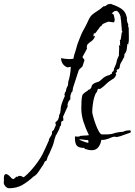

<svg xmlns="http://www.w3.org/2000/svg" viewBox="-232 -810 715 1020"><path d="M-184 190Q-195 190 -205 178Q-215 166 -211 150Q-213 124 -207 118Q-201 112 -191.5 117.5Q-182 123 -175 132Q-173 135 -167.5 139Q-162 143 -158 140L-144 128L-138 130V128Q-136 127 -133.5 125.5Q-131 124 -129 124Q-120 124 -108 131Q-107 131 -107 131.5Q-107 132 -106 132Q-89 119 -68.5 96.5Q-48 74 -30.5 49Q-13 24 -5 7Q0 -4 9.5 -23.5Q19 -43 29 -67H27Q30 -75 34 -80.5Q38 -86 41 -92L44 -98V-110Q46 -113 48.5 -115.5Q51 -118 54 -120Q57 -127 59.5 -133.5Q62 -140 65 -146Q64 -151 62.5 -155.5Q61 -160 65 -163Q70 -165 70.5 -168Q71 -171 73 -169L75 -172Q78 -177 79 -182Q80 -187 82 -191Q80 -196 83 -199Q86 -202 84 -203L88 -211Q88 -217 90 -225Q90 -243 97.5 -263.5Q105 -284 113 -301L110 -306Q112 -319 118 -325Q120 -343 129 -356Q129 -374 135 -390Q137 -398 140 -414Q143 -430 144 -455L126 -452Q113 -457 103.5 -468Q94 -479 92 -501Q104 -499 114.5 -497.5Q125 -496 137 -496Q142 -496 147 -496.5Q152 -497 158 -498Q160 -506 161 -512Q162 -518 163 -521Q168 -534 171.5 -547.5Q175 -561 179 -574Q184 -588 189 -600.5Q194 -613 199 -625Q203 -635 208 -644.5Q213 -654 219 -664Q224 -674 229 -683.5Q234 -693 238 -703Q247 -723 259 -733Q271 -743 286 -752Q301 -761 317 -776Q328 -776 335 -783Q343 -790 354 -788Q356 -790 356 -790Q359 -790 362 -787Q388 -779 410.5 -765Q433 -751 440 -724Q442 -717 442.5 -714.5Q443 -712 442 -705Q443 -693 450 -678L448 -675L452 -659V-642Q452 -635 452.5 -621.5Q453 -608 452.5 -596Q452 -584 449 -579L452 -574L445 -577Q443 -558 441 -546Q439 -534 428 -520Q431 -514 426 -511L430 -508L426 -505Q419 -490 411.5 -478Q404 -466 404 -452Q400 -442 396 -442Q392 -442 388 -439Q387 -438 388.5 -433.5Q390 -429 389 -428L382 -422V-420Q387 -417 384 -410Q378 -397 373 -394Q370 -391 365 -389Q340 -373 330.5 -362.5Q321 -352 301 -338Q299 -337 295 -338Q291 -339 289 -337Q286 -335 285 -329Q284 -323 282 -321Q274 -312 268.5 -292.5Q263 -273 260.5 -251Q258 -229 258 -214Q258 -209 263 -190.5Q268 -172 276 -150Q284 -128 293 -112Q302 -96 310 -96H335Q341 -96 347 -96.5Q353 -97 359 -98Q370 -100 380 -104Q401 -109 422 -110Q429 -114 439 -116Q444 -117 448.5 -117Q453 -117 457 -118L463 -115L462 -106Q455 -104 439.5 -98Q424 -92 408.5 -87Q393 -82 385 -82L381 -83Q380 -83 380 -84H379Q371 -84 363 -81Q359 -79 354.5 -77.5Q350 -76 346 -74Q338 -71 327.5 -68.5Q317 -66 306 -67Q304 -47 291.5 -29.5Q279 -12 256 -12Q251 -12 246.5 -12.5Q242 -13 237 -14Q232 -16 227 -17Q222 -18 217 -19L218 -24Q187 -24 176.5 -35.5Q166 -47 166 -79Q166 -82 167 -83V-86Q172 -85 175 -84.5Q178 -84 180 -84Q190 -84 194 -88Q200 -89 206 -89Q212 -89 218 -90Q223 -90 229 -90.5Q235 -91 240 -92V-93Q223 -127 211.5 -163Q200 -199 200 -233Q200 -256 201 -273.5Q202 -291 205 -302Q207 -310 218 -318Q229 -326 233 -328Q239 -335 240.5 -334Q242 -333 248 -338Q253 -343 254.5 -350Q256 -357 259 -360Q268 -369 281.5 -372.5Q295 -376 301 -382Q318 -399 330 -404.5Q342 -410 348 -411Q354 -412 354 -415L362 -418Q363 -421 362 -423Q364 -427 369.5 -432Q375 -437 373 -444Q377 -455 381.5 -463.5Q386 -472 387 -480Q389 -491 392.5 -499Q396 -507 400 -516Q399 -523 400.5 -540Q402 -557 400 -570L407 -567Q408 -566 406.5 -569.5Q405 -573 406 -578Q405 -583 405.5 -586.5Q406 -590 406 -592L405 -594Q405 -595 404.5 -597Q404 -599 408 -599L409 -598L415 -638L418 -639L419 -638L416 -647Q413 -651 415 -655L411 -702Q411 -706 410 -707Q409 -708 409 -712Q409 -715 409 -718.5Q409 -722 407 -726Q402 -744 388 -753Q384 -752 381 -751.5Q378 -751 376 -751L365 -742L361 -739Q366 -738 372 -732L376 -714Q378 -707 377 -701.5Q376 -696 374 -691L344 -695Q336 -692 328 -689Q320 -686 313 -682Q310 -676 306 -672L301 -669V-670Q297 -664 293 -658Q289 -652 284 -648L285 -647L271 -630L270 -636Q266 -632 266 -631L264 -617L265 -616L267 -619H271L272 -615Q265 -599 254 -591.5Q243 -584 235 -576.5Q227 -569 230 -551L206 -507L217 -491L206 -457L187 -439L156 -344Q155 -340 154.5 -334Q154 -328 152 -323Q150 -322 148 -320L142 -302Q141 -292 142 -283Q136 -277 131 -269L127 -256Q126 -253 128 -246L103 -190L105 -171Q98 -165 95 -164.5Q92 -164 93 -153L91 -142Q90 -141 89 -140Q88 -139 86 -138Q85 -135 85 -131Q85 -130 84.5 -129.5Q84 -129 84 -128Q83 -125 79.5 -117.5Q76 -110 74 -107Q71 -103 69.5 -98.5Q68 -94 65 -92Q64 -88 62 -82.5Q60 -77 58 -71Q54 -55 52 -47.5Q50 -40 47 -33Q44 -26 37 -10Q32 4 22 22L15 43Q14 44 11.5 45Q9 46 7 47L-4 68V69H-5Q-15 84 -23 96Q-31 108 -36 114Q-43 122 -55 129Q-83 155 -113 172.5Q-143 190 -184 190ZM235 -51Q238 -51 238 -57Q238 -59 237 -62.5Q236 -66 234 -66Q229 -66 223 -66.5Q217 -67 212 -68Q206 -69 200 -69.5Q194 -70 189 -70H188Q190 -67 201 -62.5Q212 -58 223 -54.5Q234 -51 235 -51Z"/></svg>

Font: Water Brush
Style: Regular
Weight: 400
Designer: Robert E. Leuschke
Foundry: Robert E. Leuschke
Version: Version 1.010; ttfautohint (v1.8.4.7-5d5b)